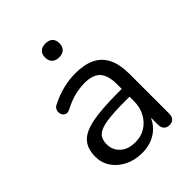

<svg xmlns="http://www.w3.org/2000/svg" viewBox="-201 -813 933 933"><g transform="rotate(-45 265.0 -346.5)"><path d="M228.7 8.9Q178.8 8.9 139.2 -10.8Q99.5 -30.5 76.8 -64.1Q54.1 -97.8 54.1 -139.7Q54.1 -193.7 81.3 -224.7Q108.5 -255.6 172.3 -268.8Q236.1 -282 345.8 -282H391.1V-228.6H347.4Q265.8 -228.6 219.5 -221.3Q173.2 -214 154.5 -195.7Q135.8 -177.5 135.8 -144.6Q135.8 -103.7 164.4 -77.6Q193 -51.6 242.5 -51.6Q282.3 -51.6 312.6 -70.8Q342.9 -90 360.5 -123.1Q378.2 -156.2 378.2 -198.7V-313.1Q378.2 -374.8 353 -402.6Q327.8 -430.4 270.5 -430.4Q235.7 -430.4 200.6 -421.3Q165.5 -412.2 126.9 -392Q113.2 -385.1 103 -387.6Q92.7 -390 86.8 -398.2Q81 -406.5 80.2 -417Q79.4 -427.5 84.4 -437.5Q89.5 -447.5 102.2 -452.9Q145.5 -475 188.8 -485.2Q232.1 -495.3 271.3 -495.3Q334.3 -495.3 375.3 -474.9Q416.2 -454.5 436.3 -412.9Q456.4 -371.3 456.4 -306.1V-34.8Q456.4 -14.9 446.7 -4Q437 6.9 418.5 6.9Q400.1 6.9 389.9 -4Q379.7 -14.9 379.7 -34.8V-113H389.3Q380.7 -75.4 358.3 -48Q336 -20.7 303.1 -5.9Q270.2 8.9 228.7 8.9ZM271.6 -605.2Q248.5 -605.2 235.5 -618Q222.5 -630.8 222.5 -653.3Q222.5 -676.5 235.5 -688.5Q248.5 -700.5 271.6 -700.5Q295.6 -700.5 308.4 -688.5Q321.1 -676.5 321.1 -653.3Q321.1 -630.3 308.4 -617.7Q295.6 -605.2 271.6 -605.2Z"/></g></svg>

Font: Nunito ExtraLight
Style: Regular
Weight: 200
Designer: Vernon Adams
Foundry: Vernon Adams
Version: Version 3.602